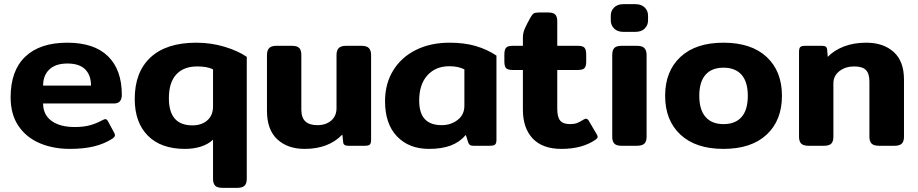

<svg xmlns="http://www.w3.org/2000/svg" viewBox="-20 -700 4407 922"><path d="M31 -233Q31 -361 101.5 -428Q172 -495 303 -495Q432 -495 498.5 -430Q565 -365 565 -245Q565 -203 527 -203H187Q187 -149 227.5 -119.5Q268 -90 339 -90Q381 -90 412 -98.5Q443 -107 472 -123Q482 -128 486 -128Q493 -128 499 -117L528 -63Q532 -56 532 -51Q532 -43 521 -35Q481 -9 431 3Q381 15 316 15Q235 15 170.5 -12.5Q106 -40 68.5 -95.5Q31 -151 31 -233ZM417 -289Q417 -339 389 -367Q361 -395 304 -395Q247 -395 217 -366.5Q187 -338 187 -289Z M1003 159V-29Q979 -7 944.5 4Q910 15 868 15Q753 15 690 -48.5Q627 -112 627 -225Q627 -354 703 -424.5Q779 -495 923 -495Q993 -495 1058 -475.5Q1123 -456 1165 -427V159Q1165 181 1154.5 191.5Q1144 202 1120 202H1048Q1023 202 1013 191.5Q1003 181 1003 159ZM1003 -189V-367Q975 -381 927 -381Q862 -381 826.5 -342.5Q791 -304 791 -228Q791 -98 904 -98Q948 -98 975.5 -122Q1003 -146 1003 -189Z M1262 -168V-436Q1262 -458 1272.5 -469Q1283 -480 1307 -480H1382Q1407 -480 1417 -469.5Q1427 -459 1427 -436V-174Q1427 -135 1446.5 -117Q1466 -99 1504 -99Q1545 -99 1570.5 -121Q1596 -143 1596 -181V-436Q1596 -458 1606.5 -469Q1617 -480 1642 -480H1716Q1741 -480 1751.5 -469Q1762 -458 1762 -436V-29Q1762 -12 1756 -6Q1750 0 1732 0H1652Q1629 0 1628 -17L1624 -54Q1558 15 1443 15Q1361 15 1311.5 -31Q1262 -77 1262 -168Z M1829 -214Q1829 -298 1868 -361.5Q1907 -425 1977 -460Q2047 -495 2139 -495Q2210 -495 2264.5 -479Q2319 -463 2364 -433V-29Q2364 -12 2357.5 -6Q2351 0 2332 0H2253Q2242 0 2236.5 -4Q2231 -8 2228 -17L2217 -52Q2187 -17 2144 -1Q2101 15 2040 15Q1944 15 1886.5 -45Q1829 -105 1829 -214ZM2210 -192V-367Q2180 -382 2138 -382Q2072 -382 2032.5 -338.5Q1993 -295 1993 -217Q1993 -157 2020 -128Q2047 -99 2101 -99Q2145 -99 2177.5 -124Q2210 -149 2210 -192Z M2491 -173V-364H2442Q2418 -364 2410 -373Q2402 -382 2402 -405V-438Q2402 -461 2410 -470.5Q2418 -480 2442 -480H2491V-520Q2491 -542 2500.5 -563.5Q2510 -585 2528 -617Q2536 -631 2543 -635.5Q2550 -640 2568 -640H2614Q2637 -640 2646.5 -630Q2656 -620 2656 -598V-480H2755Q2779 -480 2787 -470.5Q2795 -461 2795 -438V-405Q2795 -382 2787 -373Q2779 -364 2755 -364H2656V-177Q2656 -138 2670 -121Q2684 -104 2717 -104Q2737 -104 2750.5 -109Q2764 -114 2781 -125Q2789 -130 2793 -130Q2802 -130 2808 -119L2845 -56Q2850 -48 2850 -43Q2850 -36 2838 -28Q2775 15 2676 15Q2585 15 2538 -35Q2491 -85 2491 -173Z M2913 -602V-625Q2913 -648 2929 -664Q2945 -680 2973 -680H3031Q3060 -680 3076 -664Q3092 -648 3092 -625V-602Q3092 -579 3076 -563Q3060 -547 3031 -547H2973Q2945 -547 2929 -563Q2913 -579 2913 -602ZM2920 -43V-436Q2920 -459 2930 -469.5Q2940 -480 2965 -480H3039Q3064 -480 3074.5 -469Q3085 -458 3085 -436V-43Q3085 -21 3074.5 -10.5Q3064 0 3039 0H2965Q2940 0 2930 -10.5Q2920 -21 2920 -43Z M3174 -240Q3174 -358 3247.5 -426.5Q3321 -495 3454 -495Q3588 -495 3661.5 -426.5Q3735 -358 3735 -240Q3735 -122 3661.5 -53.5Q3588 15 3454 15Q3321 15 3247.5 -53.5Q3174 -122 3174 -240ZM3571 -240Q3571 -307 3541 -341Q3511 -375 3454 -375Q3398 -375 3368 -341Q3338 -307 3338 -240Q3338 -173 3368 -138.5Q3398 -104 3454 -104Q3511 -104 3541 -138Q3571 -172 3571 -240Z M3817 -43V-451Q3817 -468 3823 -474Q3829 -480 3847 -480H3927Q3939 -480 3945 -476Q3951 -472 3952 -462L3955 -427Q3986 -459 4033 -477Q4080 -495 4140 -495Q4222 -495 4271.5 -450.5Q4321 -406 4321 -318V-43Q4321 -21 4310.5 -10.5Q4300 0 4276 0H4201Q4176 0 4165.5 -10.5Q4155 -21 4155 -43V-308Q4155 -347 4138 -364Q4121 -381 4082 -381Q4040 -381 4011 -358.5Q3982 -336 3982 -300V-43Q3982 -21 3972 -10.5Q3962 0 3937 0H3863Q3838 0 3827.5 -10.5Q3817 -21 3817 -43Z"/></svg>

Font: Mitr Medium
Style: Regular
Weight: 500
Designer: Thanarat Vachiruckul
Foundry: Cadson Demak
Version: Version 1.003